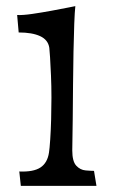

<svg xmlns="http://www.w3.org/2000/svg" viewBox="-20 -607 382 627"><path d="M48 0 43 -47Q89 -45 112 -60Q135 -75 140 -109Q142 -122 144 -151.5Q146 -181 147 -217.5Q148 -254 148 -288Q148 -326 146.5 -360.5Q145 -395 143.5 -419.5Q142 -444 141 -451Q137 -477 111 -489Q85 -501 41 -501L36 -558Q54 -557 85 -561.5Q116 -566 148.5 -572Q181 -578 203.5 -582.5Q226 -587 226 -587Q224 -569 222.5 -529.5Q221 -490 220 -438Q219 -386 218.5 -329Q218 -272 217.5 -216.5Q217 -161 216 -116Q216 -80 229 -66Q242 -52 259.5 -50.5Q277 -49 287 -49L295 0Z"/></svg>

Font: Maname
Style: Regular
Weight: 400
Designer: Pathum Egodawatta
Foundry: mooniak
Version: Version 1.000; ttfautohint (v1.8.4.7-5d5b)